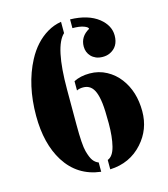

<svg xmlns="http://www.w3.org/2000/svg" viewBox="-108 -794 779 889"><g transform="rotate(-15 281.5 -349.5)"><path d="M338.9 -570.8Q338.9 -618.7 384.3 -644Q384.3 -652.3 364.3 -659.7Q344.2 -667 310.5 -667V-709Q396 -707 445.8 -668Q490.7 -631.8 490.7 -584Q490.7 -529.3 446.3 -508.8Q431.6 -502 412.8 -502Q394 -502 380.4 -507.8Q366.7 -513.7 357.4 -523.4Q338.9 -543 338.9 -570.8ZM256.3 -427.2Q288.6 -443.8 332.5 -443.8Q376.5 -443.8 413.3 -423.8Q450.2 -403.8 474.6 -371.1Q523.4 -306.6 523.4 -211.9Q523.4 -125 466.8 -62Q406.2 5.9 310.5 9.8V-35.2Q336.4 -44.4 347.7 -88.9Q358.9 -133.3 358.9 -197.5Q358.9 -261.7 355 -294.2Q351.1 -326.7 342.8 -347.7Q326.7 -389.2 287.1 -389.2Q268.6 -389.2 256.3 -382.8ZM267.1 -654.8Q212.9 -605 212.9 -398.9V-228.5Q212.9 -133.8 221.7 -101.3Q230.5 -68.8 241 -54.7Q251.5 -40.5 267.1 -34.7V9.8Q156.7 -3.4 97.7 -96.7Q43 -184.1 43 -317.9Q43 -465.8 100.6 -575.2Q139.2 -648.4 200.2 -684.6Q231 -703.1 267.1 -709Z"/></g></svg>

Font: Stardos Stencil
Style: Bold
Weight: 700
Designer: vernon adams
Foundry: vernon adams
Version: Version 1.000